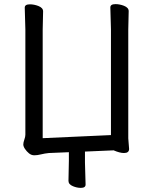

<svg xmlns="http://www.w3.org/2000/svg" viewBox="-20 -738 739 931"><path d="M100 -701Q100 -717 125 -717Q145 -717 166 -709Q189 -700 189 -683L187 -594V-68L518 -83V-596L515 -702Q515 -718 540 -718Q560 -718 581 -710Q604 -701 604 -684L602 -595V-67L606 -16Q606 4 581 4Q561 4 531 -9L392 -3V50L395 157Q395 173 372 173Q353 173 334 165Q312 156 312 139L314 40V0L217 4Q197 6 179 10.5Q161 15 146.5 15Q132 15 120.5 5.5Q109 -4 101 -16Q93 -28 93 -37.5Q93 -47 98 -61Q103 -75 103 -85V-595Z"/></svg>

Font: Moon Stars Kai
Style: Bold
Weight: 700
Designer: GuiWonder
Version: Version 1.101